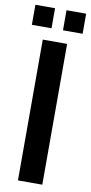

<svg xmlns="http://www.w3.org/2000/svg" viewBox="-126 -885 438 924"><g transform="rotate(10 93.0 -423.5)"><path d="M33 0V-688H152V0ZM-31 -749V-847H65V-749ZM121 -749V-847H217V-749Z"/></g></svg>

Font: Saira UltraCondensed ExtraBold
Style: Regular
Weight: 800
Width: 1
Designer: Hector Gatti with collaboration of the Omnibus-Type team
Foundry: Omnibus-Type
Version: Version 1.101